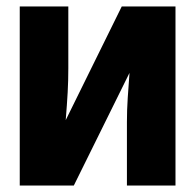

<svg xmlns="http://www.w3.org/2000/svg" viewBox="-20 -573 603 593"><path d="M41 0V-553H191V-362Q191 -323 189 -287.5Q187 -252 183 -202L356 -553H522V0H372V-196Q372 -233 374.5 -270.5Q377 -308 380 -348L208 0Z"/></svg>

Font: Noto Sans Mono SemiCondensed Black
Style: Regular
Weight: 900
Width: 4
Designer: Monotype Design Team
Foundry: Monotype Imaging Inc.
Version: Version 2.014; ttfautohint (v1.8.4.7-5d5b)